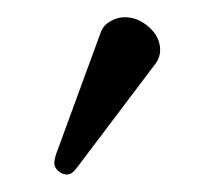

<svg xmlns="http://www.w3.org/2000/svg" viewBox="-20 -751 260 223"><path d="M125 -731Q140.1 -731 153.1 -719.5Q166 -708 166 -692.9Q166 -684.6 161.1 -677.7L69.3 -556.2Q63.5 -548.3 58.1 -548.3Q52.2 -548.3 47.6 -552.5Q43 -556.6 43 -562Q43 -564.5 44.9 -571.3L97.2 -713.9Q100.1 -721.7 108.2 -726.3Q116.2 -731 125 -731Z"/></svg>

Font: Libertinage
Style: l
Weight: 400
Designer: OSP
Foundry: OSP
Version: Version 1.0; 2008; OFL relea